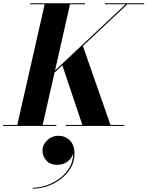

<svg xmlns="http://www.w3.org/2000/svg" viewBox="-62 -770 902 1174"><path d="M198 150.6Q198 114.5 226.7 87.3Q255.4 60.1 295.2 60.1Q335.7 60.1 364.6 88Q393.6 116 393.6 170.7Q393.6 217 371 256.1Q348.4 295.2 311 323.7Q273.7 352.3 228.5 368Q183.3 383.8 138.4 383.8V377.9Q179.2 377.9 222.7 363.2Q266.1 348.4 303.2 320.7Q340.3 293 363.2 253.9Q386 214.8 385.5 166.5Q379.2 196 352.3 216.9Q325.4 237.8 287.6 237.8Q244.9 237.8 221.4 211.5Q198 185.3 198 150.6ZM-42.5 -5.9H43.7L211.2 -744.1H122.6V-750H457.5V-744.1H366.2L274.4 -339.1L706.3 -744.1H579.6V-750H819.6V-744.1H716.6L444.8 -488.8L613.5 -5.9H697.5V0H339.4V-5.9H441.7L319.1 -370.8L271.5 -326.2L198.7 -5.9H282.5V0H-42.5Z"/></svg>

Font: Bodoni* 36
Style: Bold Italic
Weight: 700
Italic angle: -13°
Version: Version 2.000; ttfautohint (v1.8.1)